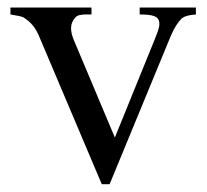

<svg xmlns="http://www.w3.org/2000/svg" viewBox="-20 -467 540 502"><path d="M492.2 -429.2Q479 -428.2 470.5 -426Q461.9 -423.8 455.6 -419.4Q447.3 -411.1 439.9 -399.4Q432.6 -387.7 425.3 -370.1L266.6 14.6H246.1L85.4 -364.7Q80.6 -377 75.7 -385.7Q70.8 -394.5 65.4 -400.9Q60.1 -407.2 54.2 -412.1Q48.3 -417 41.5 -421.4Q37.1 -423.8 28.8 -425.3Q20.5 -426.8 7.3 -429.2V-447.3H219.2V-429.2H205.1Q195.8 -429.2 188 -427.5Q180.2 -425.8 176.3 -420.4Q166.5 -410.2 165.8 -394.5Q165 -378.9 176.3 -354.5L280.3 -107.4L384.8 -364.7Q393.6 -385.3 396 -397.5Q398.4 -409.7 393.1 -418Q391.6 -419.9 388.9 -421.9Q386.2 -423.8 381.1 -425.5Q376 -427.2 367.4 -428.2Q358.9 -429.2 345.2 -429.2V-447.3H492.2Z"/></svg>

Font: Doulos SIL Am
Style: Regular
Weight: 400
Designer: Walt Agee, Victor Gaultney, Peter Martin, Debbi Hosken, Becca Hirsbrunner
Foundry: SIL International
Version: Version 5.000